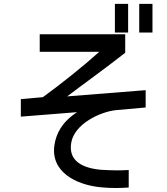

<svg xmlns="http://www.w3.org/2000/svg" viewBox="-20 -900 856 986"><path d="M638 -880H570V-733H638ZM87 -301 376 -324C297 -273 269 -213 260 -158C237 -18 370 50 500 62C552 67 598 66 641 63V-27C597 -24 549 -25 500 -28C406 -36 329 -72 346 -168C362 -262 492 -327 581 -335L728 -348V-437C609 -428 452 -415 325 -405C401 -463 520 -548 623 -629V-724H184V-634H490C402 -555 291 -467 200 -401L87 -391ZM695 -733H763V-880H695Z"/></svg>

Font: コーポレート・ロゴ ver3 Medium
Style: Regular
Weight: 500
Designer: [KANA_main] LOGOTYPE.JP [Source Han Sans] Ryoko NISHIZUKA 西塚涼子 (kana, bopomofo & ideographs); Paul D. Hunt (Latin, Greek
Version: Version 12.001;FEAKit 1.0